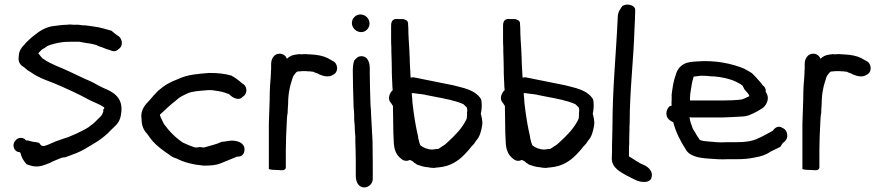

<svg xmlns="http://www.w3.org/2000/svg" viewBox="-20 -739 3848 837"><path d="M47 -126C30 -108 41 -76 65 -76C66 -75 67 -75 69 -73C73 -54 83 -36 97 -22H99C105 -20 113 -17 121 -15C152 -9 175 -20 195 -28H196C213 -38 230 -43 251 -52C255 -52 261 -53 267 -54H268L269 -55C294 -64 323 -74 347 -88C380 -108 419 -128 447 -156H448C454 -163 463 -171 475 -183C493 -199 505 -215 508 -244C519 -312 475 -338 432 -355C413 -363 394 -376 374 -385C344 -397 314 -413 283 -427C246 -445 201 -459 171 -481L170 -482H169C163 -485 155 -497 147 -507C152 -512 157 -518 163 -523C163 -523 172 -529 173 -529L175 -530C187 -542 211 -547 233 -552C252 -556 268 -557 292 -557H326C344 -553 360 -551 379 -548L399 -543L414 -536H415C428 -533 440 -525 458 -521C467 -517 483 -510 497 -525C521 -541 512 -576 491 -585C486 -589 473 -598 466 -605C444 -611 417 -620 391 -623C375 -625 358 -629 336 -629C324 -632 311 -631 301 -631C296 -632 287 -632 281 -632H279C276 -631 274 -631 270 -631C260 -631 251 -630 242 -629L218 -626C181 -623 151 -603 128 -584C120 -578 112 -571 105 -564C100 -559 94 -555 86 -544C75 -534 63 -518 62 -497C62 -495 61 -490 61 -487C59 -465 73 -452 86 -445C92 -441 99 -432 110 -427C131 -412 152 -401 177 -391L216 -376C270 -353 319 -331 370 -303C394 -291 414 -285 434 -271V-269C435 -265 434 -265 434 -265L429 -260L431 -255C429 -248 424 -237 422 -235L393 -206C388 -201 382 -197 377 -193C369 -188 368 -185 364 -183H363L362 -182C348 -173 332 -166 312 -156L277 -141C256 -135 237 -127 218 -121V-120H217C199 -113 187 -106 174 -103H173C163 -100 155 -108 151 -116C145 -118 139 -119 133 -120H131C123 -120 110 -125 100 -127H98L94 -126C92 -130 88 -132 85 -135H84C68 -142 55 -136 47 -126Z M597 -222C597 -188 607 -171 625 -151C630 -143 639 -131 647 -122C666 -101 692 -82 716 -66C723 -60 734 -52 750 -48C782 -31 823 -21 867 -17H868C897 -17 919 -18 942 -27C965 -36 990 -47 1013 -56L1025 -57C1040 -60 1046 -75 1046 -87C1046 -118 1013 -126 991 -126C974 -126 962 -121 949 -121H947C925 -110 896 -104 869 -96C865 -96 858 -97 852 -98H849C844 -97 840 -96 836 -96C832 -96 830 -96 827 -97C813 -102 792 -110 778 -117C746 -138 719 -165 695 -198C689 -212 680 -225 677 -238L678 -240C700 -260 721 -281 746 -300C761 -315 776 -322 800 -333C823 -342 852 -343 886 -346H904C923 -343 943 -341 961 -335C966 -333 972 -330 978 -329C987 -320 1001 -308 1019 -308H1021C1027 -309 1032 -311 1038 -317C1047 -322 1055 -333 1054 -348C1053 -361 1046 -371 1035 -376C1023 -387 1006 -400 991 -408L990 -409C961 -418 929 -421 893 -421H892C843 -417 797 -414 758 -395C724 -383 696 -367 669 -343C657 -331 645 -318 632 -302C615 -284 591 -261 597 -222Z M1152 -2C1163 1 1169 2 1187 2H1193C1198 2 1226 9 1226 -10V-84C1226 -124 1228 -164 1230 -203C1231 -219 1231 -235 1234 -247V-249C1234 -260 1235 -272 1236 -285V-286C1236 -306 1238 -332 1242 -349C1245 -369 1251 -382 1257 -404C1262 -413 1271 -425 1276 -427C1280 -427 1284 -428 1286 -428C1292 -428 1296 -429 1300 -429H1313C1318 -428 1326 -428 1331 -428C1332 -428 1334 -427 1338 -427C1340 -427 1344 -426 1347 -426L1350 -424L1352 -423L1364 -419L1373 -414C1383 -410 1395 -406 1407 -406C1415 -406 1423 -407 1430 -412C1458 -423 1454 -463 1431 -473L1422 -478C1404 -490 1382 -497 1356 -500C1347 -501 1339 -501 1332 -502H1331C1325 -502 1321 -502 1316 -503H1314C1307 -503 1299 -503 1292 -502C1292 -502 1290 -503 1287 -503H1285C1280 -502 1277 -502 1269 -501C1253 -499 1241 -493 1231 -483C1226 -495 1215 -505 1199 -505C1174 -505 1162 -481 1162 -461V-447C1162 -440 1162 -433 1161 -426V-418C1161 -413 1160 -409 1160 -401C1159 -390 1158 -376 1157 -363V-362C1157 -354 1156 -345 1156 -335C1156 -292 1153 -246 1152 -200Z M1514 -639C1514 -617 1533 -599 1555 -599C1575 -599 1591 -617 1591 -636C1591 -658 1573 -676 1551 -676C1531 -676 1514 -659 1514 -639ZM1518 -428C1518 -382 1520 -335 1521 -289C1521 -277 1522 -265 1523 -255L1524 -241V-216C1526 -201 1527 -183 1527 -168V-167C1528 -161 1528 -154 1529 -146V-125C1530 -94 1531 -64 1531 -34V29C1531 49 1540 78 1568 78C1588 78 1605 61 1605 41V-33C1605 -64 1604 -95 1604 -125L1603 -141C1603 -145 1603 -152 1602 -158C1602 -170 1600 -187 1600 -198V-199C1599 -210 1599 -220 1598 -233C1598 -241 1597 -250 1597 -259V-260C1596 -267 1596 -275 1595 -285C1594 -328 1592 -372 1592 -415V-440C1592 -460 1587 -494 1555 -494C1539 -494 1532 -483 1524 -475C1519 -461 1518 -444 1518 -428Z M1684 -291 1693 -277C1693 -257 1694 -233 1694 -211C1694 -178 1695 -145 1697 -111C1699 -89 1706 -67 1722 -53C1731 -44 1746 -31 1767 -42C1773 -39 1784 -34 1786 -29C1792 -27 1793 -24 1801 -20H1802C1816 -15 1830 -11 1845 -10C1853 -8 1863 -7 1871 -7H1873C1879 -8 1884 -9 1889 -9H1890C1897 -10 1905 -11 1911 -12C1955 -20 1988 -46 2012 -73C2020 -82 2028 -90 2036 -101C2042 -107 2049 -114 2055 -125C2072 -143 2078 -168 2082 -193C2085 -211 2079 -231 2076 -243C2078 -252 2080 -264 2080 -274C2080 -286 2081 -305 2072 -314C2056 -335 2030 -347 2003 -355L1957 -367C1898 -378 1842 -391 1783 -402H1779C1776 -401 1774 -401 1770 -401C1769 -429 1766 -461 1766 -490V-491C1765 -498 1765 -505 1765 -513V-514C1763 -548 1760 -584 1760 -617V-618C1759 -628 1759 -633 1759 -637C1759 -650 1745 -654 1737 -656H1717C1715 -656 1711 -657 1704 -656C1685 -654 1685 -633 1685 -625V-568C1685 -557 1685 -547 1686 -532C1686 -519 1686 -505 1687 -488C1687 -473 1688 -457 1688 -443C1688 -428 1688 -414 1689 -397C1689 -391 1690 -383 1690 -377C1690 -366 1691 -357 1692 -346C1681 -337 1666 -309 1684 -291ZM1775 -333H1782C1784 -333 1789 -332 1796 -331C1812 -329 1827 -328 1841 -324H1842L1872 -318C1919 -309 1964 -301 2000 -285L2010 -275C2015 -272 2017 -269 2017 -256L2016 -249V-239C2016 -235 2015 -231 2015 -225C2015 -224 2015 -222 2012 -216C2003 -198 1991 -181 1978 -166C1962 -148 1946 -132 1928 -116C1918 -106 1907 -101 1891 -90C1884 -89 1883 -89 1880 -89H1878C1876 -88 1871 -88 1865 -87C1845 -87 1826 -95 1813 -105C1809 -113 1807 -121 1803 -138V-142C1791 -194 1785 -232 1778 -292C1778 -300 1777 -309 1776 -319C1776 -323 1775 -327 1775 -333Z M2172 -291 2181 -277C2181 -257 2182 -233 2182 -211C2182 -178 2183 -145 2185 -111C2187 -89 2194 -67 2210 -53C2219 -44 2234 -31 2255 -42C2261 -39 2272 -34 2274 -29C2280 -27 2281 -24 2289 -20H2290C2304 -15 2318 -11 2333 -10C2341 -8 2351 -7 2359 -7H2361C2367 -8 2372 -9 2377 -9H2378C2385 -10 2393 -11 2399 -12C2443 -20 2476 -46 2500 -73C2508 -82 2516 -90 2524 -101C2530 -107 2537 -114 2543 -125C2560 -143 2566 -168 2570 -193C2573 -211 2567 -231 2564 -243C2566 -252 2568 -264 2568 -274C2568 -286 2569 -305 2560 -314C2544 -335 2518 -347 2491 -355L2445 -367C2386 -378 2330 -391 2271 -402H2267C2264 -401 2262 -401 2258 -401C2257 -429 2254 -461 2254 -490V-491C2253 -498 2253 -505 2253 -513V-514C2251 -548 2248 -584 2248 -617V-618C2247 -628 2247 -633 2247 -637C2247 -650 2233 -654 2225 -656H2205C2203 -656 2199 -657 2192 -656C2173 -654 2173 -633 2173 -625V-568C2173 -557 2173 -547 2174 -532C2174 -519 2174 -505 2175 -488C2175 -473 2176 -457 2176 -443C2176 -428 2176 -414 2177 -397C2177 -391 2178 -383 2178 -377C2178 -366 2179 -357 2180 -346C2169 -337 2154 -309 2172 -291ZM2263 -333H2270C2272 -333 2277 -332 2284 -331C2300 -329 2315 -328 2329 -324H2330L2360 -318C2407 -309 2452 -301 2488 -285L2498 -275C2503 -272 2505 -269 2505 -256L2504 -249V-239C2504 -235 2503 -231 2503 -225C2503 -224 2503 -222 2500 -216C2491 -198 2479 -181 2466 -166C2450 -148 2434 -132 2416 -116C2406 -106 2395 -101 2379 -90C2372 -89 2371 -89 2368 -89H2366C2364 -88 2359 -88 2353 -87C2333 -87 2314 -95 2301 -105C2297 -113 2295 -121 2291 -138V-142C2279 -194 2273 -232 2266 -292C2266 -300 2265 -309 2264 -319C2264 -323 2263 -327 2263 -333Z M2647 -48C2647 -5 2690 13 2713 27H2714C2728 35 2741 41 2756 48C2766 52 2776 54 2787 54C2803 55 2815 48 2819 39C2832 3 2797 -16 2782 -22L2771 -27C2759 -34 2746 -42 2734 -50C2730 -53 2725 -55 2722 -57V-95C2722 -102 2722 -105 2723 -110V-132C2723 -145 2724 -158 2724 -174C2724 -184 2724 -194 2725 -202V-203C2725 -345 2742 -476 2746 -614C2747 -640 2749 -663 2749 -690V-697C2749 -710 2732 -719 2715 -719C2708 -719 2701 -717 2695 -714V-715C2686 -703 2673 -687 2673 -664C2666 -507 2650 -354 2650 -190C2650 -173 2649 -160 2649 -144C2649 -133 2648 -120 2648 -107V-76C2648 -67 2647 -58 2647 -48Z M2885 -245C2885 -222 2902 -212 2915 -206C2927 -160 2946 -125 2968 -90C2985 -57 3027 -51 3064 -48C3092 -46 3121 -43 3154 -45H3193C3221 -45 3244 -47 3268 -52C3296 -57 3316 -62 3339 -78C3352 -84 3368 -92 3382 -99C3385 -105 3389 -110 3393 -116C3400 -120 3412 -131 3412 -146C3412 -165 3404 -176 3390 -182C3371 -194 3355 -179 3349 -169C3330 -159 3310 -147 3290 -138H3289C3263 -123 3227 -119 3184 -119H3144C3117 -117 3095 -120 3070 -122C3055 -123 3039 -125 3031 -129C3026 -136 3019 -146 3015 -153C3009 -166 3002 -172 2998 -184C2993 -199 2987 -213 2986 -228C2990 -227 2995 -227 2997 -227H3131C3159 -228 3185 -229 3213 -231C3241 -231 3259 -243 3276 -251H3277L3278 -252C3292 -261 3313 -267 3323 -292C3332 -312 3325 -328 3318 -339V-349C3315 -356 3313 -362 3306 -366C3301 -373 3295 -381 3288 -388C3280 -398 3269 -409 3258 -420C3248 -426 3239 -432 3227 -438H3226V-439C3172 -462 3095 -478 3016 -471C2998 -470 2979 -469 2962 -460C2944 -451 2931 -433 2926 -413C2916 -387 2912 -358 2908 -327V-301C2907 -295 2907 -289 2908 -279L2898 -275C2891 -268 2885 -257 2885 -245ZM2988 -301C2988 -309 2988 -319 2989 -329C2993 -355 2996 -381 3004 -405C3013 -406 3024 -407 3037 -409C3051 -409 3067 -408 3084 -406H3093C3128 -403 3163 -395 3188 -383C3197 -378 3219 -368 3219 -362C3223 -355 3225 -347 3231 -343C3237 -337 3246 -326 3247 -320C3240 -317 3233 -313 3226 -310C3220 -308 3214 -305 3212 -305H3211C3186 -302 3158 -301 3131 -301Z M3478 -2C3489 1 3495 2 3513 2H3519C3524 2 3552 9 3552 -10V-84C3552 -124 3554 -164 3556 -203C3557 -219 3557 -235 3560 -247V-249C3560 -260 3561 -272 3562 -285V-286C3562 -306 3564 -332 3568 -349C3571 -369 3577 -382 3583 -404C3588 -413 3597 -425 3602 -427C3606 -427 3610 -428 3612 -428C3618 -428 3622 -429 3626 -429H3639C3644 -428 3652 -428 3657 -428C3658 -428 3660 -427 3664 -427C3666 -427 3670 -426 3673 -426L3676 -424L3678 -423L3690 -419L3699 -414C3709 -410 3721 -406 3733 -406C3741 -406 3749 -407 3756 -412C3784 -423 3780 -463 3757 -473L3748 -478C3730 -490 3708 -497 3682 -500C3673 -501 3665 -501 3658 -502H3657C3651 -502 3647 -502 3642 -503H3640C3633 -503 3625 -503 3618 -502C3618 -502 3616 -503 3613 -503H3611C3606 -502 3603 -502 3595 -501C3579 -499 3567 -493 3557 -483C3552 -495 3541 -505 3525 -505C3500 -505 3488 -481 3488 -461V-447C3488 -440 3488 -433 3487 -426V-418C3487 -413 3486 -409 3486 -401C3485 -390 3484 -376 3483 -363V-362C3483 -354 3482 -345 3482 -335C3482 -292 3479 -246 3478 -200Z"/></svg>

Font: Scribbler
Style: ExBd
Weight: 800
Designer: Mew Too
Foundry: Cannot Into Space Fonts
Version: Version 1.001